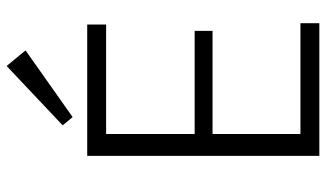

<svg xmlns="http://www.w3.org/2000/svg" viewBox="-222 -761 983 579"><g transform="rotate(-90 269.5 -471.5)"><path d="M139 -57H489V0H89V-700H485V-643H139L155 -688V-350L139 -376H466V-322H139L155 -348V-12ZM407 -886 206 -744 181 -774 360 -943Z"/></g></svg>

Font: Pathway Extreme 8pt Thin 12pt ExtraLight
Style: Regular
Weight: 250
Version: Version 1.001;gftools[0.9.26]